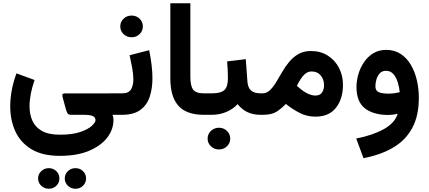

<svg xmlns="http://www.w3.org/2000/svg" viewBox="-20 -702 2623 1174"><path d="M346.2 251Q238.8 251 171.9 210.2Q105 169.4 73.7 100.8Q42.5 32.2 42.5 -51.3Q42.5 -96.7 51.5 -147.7Q60.5 -198.7 80.6 -253.4L191.4 -212.9Q160.6 -123.5 160.6 -52.2Q160.6 -3.9 177.7 35.4Q194.8 74.7 235.6 98.1Q276.4 121.6 346.2 121.6Q422.9 121.6 470.9 105Q519 88.4 541.5 67.4Q564 46.4 564 33.2Q564 14.6 546.6 7.3Q529.3 0 491.7 0H416Q397.9 0 392.6 -9.8Q387.2 -19.5 382.3 -36.1L363.3 -106.4Q360.4 -117.2 361.8 -124Q363.3 -130.9 378.9 -130.9H668.9V0H668Q671.9 10.7 672.9 17.6Q673.8 24.4 673.8 32.7Q673.8 89.4 635.7 139.2Q597.7 189 524.7 220Q451.7 251 346.2 251ZM376 389.2Q376 362.8 395 344.5Q414.1 326.2 441.4 326.2Q468.8 326.2 487.5 344.5Q506.3 362.8 506.3 389.2Q506.3 415.5 487.5 433.8Q468.8 452.1 441.4 452.1Q414.1 452.1 395 433.8Q376 415.5 376 389.2ZM212.9 389.2Q212.9 362.8 232.2 344.5Q251.5 326.2 278.3 326.2Q305.7 326.2 324.5 344.5Q343.3 362.8 343.3 389.2Q343.3 415.5 324.5 433.8Q305.7 452.1 278.3 452.1Q251.5 452.1 232.2 433.8Q212.9 415.5 212.9 389.2Z M727.1 0H648.9V-131.3H727.1Q766.6 -131.3 781 -155.3Q795.4 -179.2 795.4 -216.3Q795.4 -249.5 788.1 -288.3Q780.8 -327.1 772.5 -364.3L892.1 -395Q901.4 -350.6 906.7 -306.9Q912.1 -263.2 912.1 -223.6Q912.1 -159.7 895 -109.1Q877.9 -58.6 837.4 -29.3Q796.9 0 727.1 0ZM715.3 -540.5Q715.3 -568.4 735.6 -587.6Q755.9 -606.9 784.7 -606.9Q813.5 -606.9 833.5 -587.6Q853.5 -568.4 853.5 -540.5Q853.5 -512.7 833.5 -493.4Q813.5 -474.1 784.7 -474.1Q755.9 -474.1 735.6 -493.4Q715.3 -512.7 715.3 -540.5Z M1021.5 -682.1H1144V-231.9Q1144 -176.8 1160.9 -154.1Q1177.7 -131.3 1226.1 -131.3H1238.3V0H1226.1Q1120.1 0 1070.8 -55.4Q1021.5 -110.8 1021.5 -222.7Z M1218.3 -131.3H1275.4Q1330.6 -131.3 1352.1 -151.4Q1373.5 -171.4 1373.5 -222.2Q1373.5 -249.5 1372.3 -275.4Q1371.1 -301.3 1368.7 -326.7L1482.9 -340.3L1492.7 -205.6Q1495.1 -167 1514.4 -149.2Q1533.7 -131.3 1574.7 -131.3H1585V0H1573.7Q1523.9 0 1489.5 -18.1Q1455.1 -36.1 1433.1 -65.4Q1404.3 -34.2 1363 -17.1Q1321.8 0 1275.4 0H1218.3ZM1249.5 145.5Q1249.5 117.7 1269.8 98.4Q1290 79.1 1318.8 79.1Q1347.7 79.1 1367.7 98.4Q1387.7 117.7 1387.7 145.5Q1387.7 173.3 1367.7 192.6Q1347.7 211.9 1318.8 211.9Q1290 211.9 1269.8 192.6Q1249.5 173.3 1249.5 145.5Z M1908.2 11.2Q1857.9 11.2 1814.5 -10.5Q1771 -32.2 1728 -66.4Q1700.2 -38.1 1671.1 -19Q1642.1 0 1586.9 0H1565.4V-131.3H1584.5Q1610.4 -131.3 1630.1 -150.1Q1649.9 -168.9 1667.7 -198.2Q1685.5 -227.5 1704.6 -260.7Q1723.6 -293.9 1747.8 -323.2Q1772 -352.5 1804.2 -371.3Q1836.4 -390.1 1880.9 -390.1Q1940.9 -390.1 1985.1 -361.6Q2029.3 -333 2053.2 -286.1Q2077.1 -239.3 2077.1 -183.6Q2077.1 -98.1 2034.7 -43.5Q1992.2 11.2 1908.2 11.2ZM1884.8 -265.1Q1863.8 -265.1 1846.9 -251.2Q1830.1 -237.3 1817.4 -216.8Q1804.7 -196.3 1795.4 -177.2Q1822.8 -151.4 1848.1 -136.7Q1866.7 -126 1881.8 -121.8Q1897 -117.7 1908.7 -117.7Q1936.5 -117.7 1949 -136.2Q1961.4 -154.8 1961.4 -181.2Q1961.4 -215.8 1941.2 -240.5Q1920.9 -265.1 1884.8 -265.1Z M2541 -103.5Q2541 6.8 2500.2 81.5Q2459.5 156.2 2383.5 200.7Q2307.6 245.1 2202.6 265.1L2158.2 145Q2260.3 125 2327.6 87.2Q2395 49.3 2411.6 -6.3Q2380.9 1 2355 1Q2263.7 1 2211.7 -39.3Q2159.7 -79.6 2159.7 -169.9Q2159.7 -208.5 2171.4 -248.5Q2183.1 -288.6 2206.1 -322.3Q2229 -356 2262.9 -376.5Q2296.9 -397 2341.3 -397Q2392.6 -397 2430.2 -372.1Q2467.8 -347.2 2492.4 -305.2Q2517.1 -263.2 2529.1 -210.9Q2541 -158.7 2541 -103.5ZM2354 -129.4Q2374.5 -129.4 2392.8 -132.1Q2411.1 -134.8 2424.3 -138.2Q2421.4 -168.5 2412.1 -198.7Q2402.8 -229 2385.5 -249Q2368.2 -269 2340.3 -269Q2314.9 -269 2300.8 -252.4Q2286.6 -235.8 2281 -213.9Q2275.4 -191.9 2275.4 -174.8Q2275.4 -146.5 2297.1 -137.9Q2318.8 -129.4 2354 -129.4Z"/></svg>

Font: Vazirmatn RD UI
Style: Bold
Weight: 700
Designer: Saber Rastikerdar
Foundry: Saber Rastikerdar
Version: Version 33.003